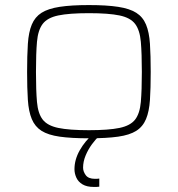

<svg xmlns="http://www.w3.org/2000/svg" viewBox="-20 -538 702 758"><path d="M331 8Q261 8 215.5 1.5Q170 -5 144 -21.5Q118 -38 105.5 -68Q93 -98 90 -143.5Q87 -189 87 -254Q87 -319 90 -365Q93 -411 105.5 -441Q118 -471 144 -487.5Q170 -504 215.5 -511Q261 -518 331 -518Q401 -518 446.5 -511Q492 -504 518 -487.5Q544 -471 556.5 -441Q569 -411 572 -365Q575 -319 575 -254Q575 -189 572 -143.5Q569 -98 556.5 -68Q544 -38 518 -21.5Q492 -5 446.5 1.5Q401 8 331 8ZM331 -24Q409 -24 452 -33Q495 -42 513.5 -66Q532 -90 536 -135.5Q540 -181 540 -254Q540 -327 536 -373Q532 -419 513.5 -443.5Q495 -468 452 -477Q409 -486 331 -486Q253 -486 210 -477Q167 -468 148.5 -443.5Q130 -419 126 -373Q122 -327 122 -254Q122 -181 126 -135.5Q130 -90 148.5 -66Q167 -42 210 -33Q253 -24 331 -24ZM350 200Q323 200 306 190Q289 180 281.5 163.5Q274 147 274 130Q274 92 295 55Q316 18 349 -10L371 0Q358 11 343 31.5Q328 52 318 76Q308 100 308 124Q308 139 318.5 153.5Q329 168 355 168Q358 168 361.5 168Q365 168 372 167V199Q365 200 361 200Q357 200 350 200Z"/></svg>

Font: Saira Expanded Thin
Style: Regular
Weight: 250
Width: 7
Designer: Hector Gatti with collaboration of the Omnibus-Type team
Foundry: Omnibus-Type
Version: Version 1.101